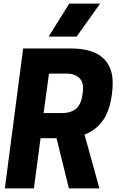

<svg xmlns="http://www.w3.org/2000/svg" viewBox="-20 -1050 663 1070"><path d="M534 0H364L295 -280H206L169 0H7L109 -780H372Q493 -780 550.5 -730Q608 -680 608 -589Q608 -527 592.5 -467Q577 -407 547 -370Q507 -320 451 -300ZM325 -420Q379 -420 407 -447Q435 -474 440 -529Q443 -544 443 -557Q443 -599 417.5 -619.5Q392 -640 353 -640H253L223 -420ZM538 -846ZM407 -846H251L366 -1030H538Z"/></svg>

Font: Tanohe Sans
Style: Bold Italic
Weight: 700
Designer: Village Type and Design LLC & Cristiano Sobral
Foundry: Cooper Hewitt Smithsonian Design Museum
Version: Version 1.00;September 29, 2021;FontCreator 13.0.0.2655 64-b